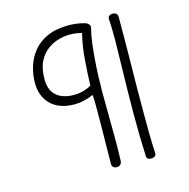

<svg xmlns="http://www.w3.org/2000/svg" viewBox="-112 -870 978 995"><g transform="rotate(-15 376.5 -372.0)"><path d="M394 14Q383 14 376 8Q369 2 369 -11Q369 -50 370 -101.5Q371 -153 371.5 -207Q372 -261 372 -307Q372 -353 370 -380Q341 -368 316.5 -362.5Q292 -357 269 -357Q187 -357 142 -400.5Q97 -444 97 -518Q97 -561 110 -604Q123 -647 151.5 -682.5Q180 -718 227 -739.5Q274 -761 343 -761Q361 -761 382.5 -758.5Q404 -756 425 -750Q439 -747 447 -737.5Q455 -728 452 -718Q443 -684 437.5 -640.5Q432 -597 428.5 -550.5Q425 -504 423.5 -460Q422 -416 422 -379Q422 -307 423 -247Q424 -187 424 -130.5Q424 -74 422 -12Q421 1 413.5 7.5Q406 14 394 14ZM275 -405Q302 -405 325.5 -411Q349 -417 371 -430Q373 -497 378.5 -568.5Q384 -640 400 -704Q383 -709 367 -711Q351 -713 333 -713Q308 -713 276.5 -704.5Q245 -696 216 -675Q187 -654 168.5 -617Q150 -580 150 -522Q150 -479 167.5 -453Q185 -427 213.5 -416Q242 -405 275 -405ZM577 17Q567 17 560.5 12Q554 7 554 -4Q549 -117 549.5 -229Q550 -341 552.5 -440Q555 -539 556 -616Q557 -693 553 -735Q552 -748 559.5 -754Q567 -760 579 -760Q591 -760 598 -753.5Q605 -747 605 -734Q605 -605 603.5 -510Q602 -415 601.5 -345Q601 -275 601 -219Q601 -163 601.5 -112.5Q602 -62 605 -5Q606 5 598 11Q590 17 577 17Z"/></g></svg>

Font: Playpen Sans ExtraLight
Style: Regular
Weight: 250
Designer: Laura Meseguer, Veronika Burian, José Scaglione
Foundry: TypeTogether
Version: Version 1.001